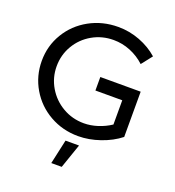

<svg xmlns="http://www.w3.org/2000/svg" viewBox="-161 -832 1073 1176"><g transform="rotate(20 375.5 -244.0)"><path d="M672 -380V-85Q619 -43 546.5 -18Q474 7 404 7Q303 7 219 -40.5Q135 -88 86.5 -170.5Q38 -253 38 -351Q38 -449 87 -530.5Q136 -612 221 -659Q306 -706 409 -706Q482 -706 550 -680Q618 -654 669 -609L614 -539Q572 -578 519 -599.5Q466 -621 409 -621Q334 -621 271 -585Q208 -549 171.5 -487Q135 -425 135 -351Q135 -277 172 -214.5Q209 -152 272 -115.5Q335 -79 410 -79Q454 -79 499.5 -93.5Q545 -108 584 -134V-292H409V-380ZM342 59H430L375 218H307Z"/></g></svg>

Font: Gontserrat
Style: Regular
Weight: 400
Designer: Julieta Ulanovsky
Foundry: Julieta Ulanovsky
Version: Version 6.001